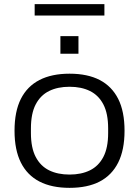

<svg xmlns="http://www.w3.org/2000/svg" viewBox="-20 -893 670 925"><path d="M315 12Q229 12 170 -18.5Q111 -49 80.5 -110Q50 -171 50 -263Q50 -356 80.5 -416.5Q111 -477 170 -507.5Q229 -538 315 -538Q402 -538 460.5 -507.5Q519 -477 549.5 -416.5Q580 -356 580 -263Q580 -171 549.5 -110Q519 -49 460.5 -18.5Q402 12 315 12ZM315 -52Q372 -52 413.5 -72.5Q455 -93 478 -137Q501 -181 501 -252V-274Q501 -346 478 -390Q455 -434 413.5 -454.5Q372 -475 315 -475Q258 -475 216.5 -454.5Q175 -434 152 -390Q129 -346 129 -274V-252Q129 -181 152 -137Q175 -93 216.5 -72.5Q258 -52 315 -52ZM271 -634V-719H358V-634ZM147 -818V-873H483V-818Z"/></svg>

Font: Archivo SemiExpanded Light
Style: Regular
Weight: 300
Width: 6
Designer: Hector Gatti
Foundry: Omnibus-Type
Version: Version 2.001